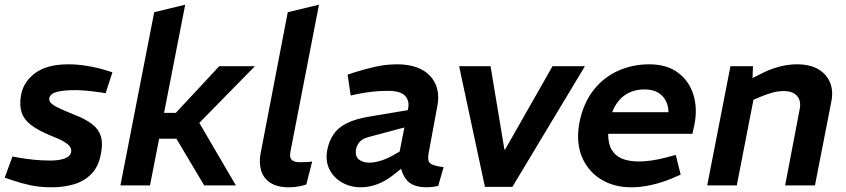

<svg xmlns="http://www.w3.org/2000/svg" viewBox="-22 -790 3605 818"><path d="M200 8Q148 8 108.5 -0.5Q69 -9 31 -22L-2 -33L31 -123L60 -118Q94 -112 127 -109Q160 -106 192 -106Q229 -106 253 -114.5Q277 -123 281 -142Q283 -153 277 -163.5Q271 -174 251 -186Q231 -198 190 -214Q139 -235 109 -258.5Q79 -282 69.5 -313Q60 -344 68 -387Q79 -443 129 -479.5Q179 -516 270 -516Q308 -516 350.5 -509Q393 -502 428 -491L457 -482L428 -393L409 -396Q374 -401 347 -403.5Q320 -406 298 -406Q249 -406 220.5 -398.5Q192 -391 188 -372Q186 -361 194 -352Q202 -343 225 -331.5Q248 -320 293 -302Q342 -283 370 -261.5Q398 -240 407.5 -210Q417 -180 408 -135Q398 -79 366 -47.5Q334 -16 290 -4Q246 8 200 8Z M491 0 635 -738 767 -770 677 -309H727L912 -508H1064L761 -199H656L617 0ZM848 0 723 -210 804 -306 983 0Z M1283 -4Q1265 2 1246 5Q1227 8 1210 8Q1159 8 1129.5 -11.5Q1100 -31 1090.5 -63.5Q1081 -96 1088 -135L1204 -738L1337 -770L1216 -147Q1210 -121 1220 -110Q1230 -99 1254 -99Q1269 -99 1282 -99.5Q1295 -100 1308 -102Z M1845 2Q1832 5 1819.5 6.5Q1807 8 1798 8Q1734 8 1709 -25Q1684 -58 1682 -103L1677 -126L1717 -329Q1723 -361 1703.5 -382Q1684 -403 1631 -403Q1594 -403 1561 -399Q1528 -395 1499 -389L1472 -383L1459 -472L1486 -481Q1530 -495 1576 -505.5Q1622 -516 1671 -516Q1718 -516 1753.5 -503Q1789 -490 1811 -466Q1833 -442 1841 -409.5Q1849 -377 1841 -337L1804 -137Q1798 -104 1811.5 -93.5Q1825 -83 1868 -78ZM1515 8Q1472 8 1436 -12Q1400 -32 1381.5 -68.5Q1363 -105 1373 -155Q1381 -191 1399.5 -218.5Q1418 -246 1455.5 -265Q1493 -284 1556 -294L1735 -324L1720 -252L1551 -207Q1534 -203 1522.5 -195.5Q1511 -188 1504.5 -178Q1498 -168 1495 -155Q1490 -124 1507 -110.5Q1524 -97 1552 -97Q1572 -97 1599 -105Q1626 -113 1654 -129L1701 -156L1712 -91L1653 -44Q1620 -18 1585 -5Q1550 8 1515 8Z M2044 6 1934 -508H2068L2127 -153H2130L2332 -508H2470L2161 6Z M2667 8Q2593 8 2537.5 -26.5Q2482 -61 2456.5 -123.5Q2431 -186 2447 -270Q2464 -352 2507 -406.5Q2550 -461 2611.5 -488.5Q2673 -516 2744 -516Q2819 -516 2866.5 -480.5Q2914 -445 2932 -387Q2950 -329 2937 -261L2928 -220H2569Q2569 -178 2584 -152Q2599 -126 2628.5 -114Q2658 -102 2700 -102Q2726 -102 2755.5 -106.5Q2785 -111 2816 -119L2857 -130L2878 -46L2841 -30Q2795 -11 2751 -1.5Q2707 8 2667 8ZM2586 -312H2826Q2825 -356 2798.5 -382.5Q2772 -409 2724 -409Q2675 -409 2640 -384.5Q2605 -360 2586 -312Z M2991 0 3090 -508H3186L3183 -425L3157 -444L3235 -483Q3264 -497 3300.5 -506.5Q3337 -516 3374 -516Q3427 -516 3462.5 -496Q3498 -476 3513.5 -440.5Q3529 -405 3520 -358L3450 0H3323L3385 -325Q3392 -360 3374 -381Q3356 -402 3317 -402Q3295 -402 3273 -396.5Q3251 -391 3224 -380L3188 -365L3117 0Z"/></svg>

Font: REM Medium
Style: Italic
Weight: 500
Italic angle: -11°
Designer: Octavio Pardo
Foundry: Ashler Design
Version: Version 1.005;gftools[0.9.28]